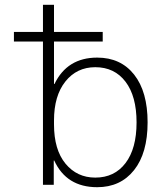

<svg xmlns="http://www.w3.org/2000/svg" viewBox="-20 -770 683 800"><path d="M38 -597V-637H159V-750H205V-637H408V-597H205V-420H207Q260 -530 385 -530Q483 -530 539 -459Q595 -388 595 -260Q595 -132 538.5 -61Q482 10 385 10Q257 10 206 -101H204V0H159V-597ZM377 -490Q300 -490 252.5 -430.5Q205 -371 205 -268V-252Q205 -146 253 -88Q301 -30 377 -30Q457 -30 503 -90.5Q549 -151 549 -260Q549 -369 503 -429.5Q457 -490 377 -490Z"/></svg>

Font: M PLUS 1p Light
Style: Regular
Weight: 300
Version: Version 1.061